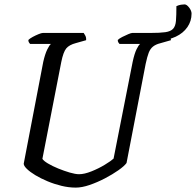

<svg xmlns="http://www.w3.org/2000/svg" viewBox="-20 -854 892 874"><path d="M325 0Q293 0 260 -8Q227 -16 196 -29Q165 -42 141 -56.5Q117 -71 102.5 -85Q88 -99 88 -109L177 -573Q185 -608 195 -628.5Q205 -649 212 -654H117Q115 -656 112 -660.5Q109 -665 109 -672Q116 -679 129 -686Q142 -693 155.5 -698.5Q169 -704 175 -704H361Q364 -700 368.5 -691.5Q373 -683 372 -671L326 -658Q295 -650 281.5 -633.5Q268 -617 259 -572L173 -131Q178 -122 198 -110Q218 -98 245 -87Q272 -76 297.5 -68.5Q323 -61 340 -61Q364 -61 396.5 -74Q429 -87 457 -104Q485 -121 497 -132L584 -573Q592 -610 601.5 -629.5Q611 -649 618 -654H524Q522 -656 519 -660.5Q516 -665 516 -672Q523 -679 537 -686Q551 -693 564 -698.5Q577 -704 582 -704H747Q750 -700 754 -692Q758 -684 758 -671L709 -657Q689 -652 676.5 -642Q664 -632 657 -614Q650 -596 643 -563L556 -112Q546 -98 519 -79Q492 -60 457.5 -42Q423 -24 388 -12Q353 0 325 0ZM704 -671Q696 -671 684 -673.5Q672 -676 662 -680L663 -704Q708 -704 732.5 -707.5Q757 -711 768 -723Q779 -735 781 -759.5Q783 -784 783 -826Q794 -831 803.5 -832.5Q813 -834 820 -834Q830 -834 841 -819.5Q852 -805 852 -792Q852 -758 833 -730.5Q814 -703 780 -687Q746 -671 704 -671Z"/></svg>

Font: Texturina Medium 12pt
Style: Italic
Weight: 400
Italic angle: -11°
Version: Version 1.002